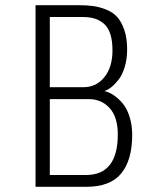

<svg xmlns="http://www.w3.org/2000/svg" viewBox="-20 -720 610 740"><path d="M117 0V-700H282Q313.5 -700 337.2 -697Q361 -694 387.5 -683.8Q414 -673.5 430.8 -655.5Q447.5 -637.5 458.8 -605.5Q470 -573.5 470 -529.5Q470 -492.5 460.8 -462Q451.5 -431.5 437 -413Q422.5 -394.5 408.8 -383.8Q395 -373 382.5 -369Q394 -366.5 406.8 -360Q419.5 -353.5 434.8 -340.2Q450 -327 461.8 -309Q473.5 -291 481.5 -262.5Q489.5 -234 489.5 -200.5Q489.5 -103 447.2 -51.5Q405 0 312.5 0ZM172 -384H302.5Q351 -384 382.2 -422.5Q413.5 -461 413.5 -526Q413.5 -563.5 405 -589.2Q396.5 -615 380 -629Q363.5 -643 343.5 -648.8Q323.5 -654.5 297 -654.5H172ZM172 -45.5H311.5Q434 -45.5 434 -202Q434 -269 402.5 -303.5Q371 -338 322 -338H172Z"/></svg>

Font: League Mono Narrow UltraLight
Style: Regular
Weight: 200
Width: 3
Designer: Tyler Finck
Foundry: The League of Moveable Type / Tyler Finck
Version: Version 2.210